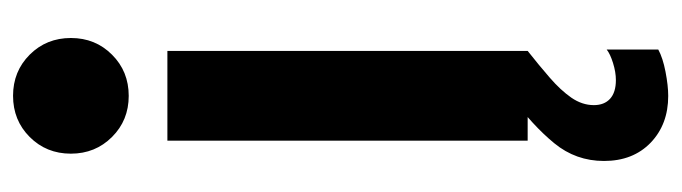

<svg xmlns="http://www.w3.org/2000/svg" viewBox="-382 -418 1009 284"><g transform="rotate(-90 122.0 -276.5)"><path d="M55.4 0V-532.9H188.2V0ZM121.7 -590.1Q85.5 -590.1 60.9 -614.8Q36.2 -639.5 36.2 -675.7Q36.2 -711.9 60.9 -736.6Q85.6 -761.2 121.8 -761.2Q158 -761.2 182.7 -736.5Q207.3 -711.8 207.3 -675.6Q207.3 -639.4 182.6 -614.8Q158 -590.1 121.7 -590.1ZM121.6 207.9Q79.5 207.9 52.4 181.9Q25.4 155.8 25.4 112.9Q25.4 71.3 51.6 39.4Q77.7 7.5 121.2 -24.7L188.2 0Q166.9 16.8 148.6 32.7Q130.3 48.5 119.1 64.5Q108 80.6 108 97.9Q108 113.3 117.4 121.9Q126.9 130.5 145.1 130.5Q156.7 130.5 170.2 126.3Q183.7 122.1 190.2 116.9V193.2Q178 199.9 157.4 203.9Q136.7 207.9 121.6 207.9Z"/></g></svg>

Font: Reddit Sans Condensed
Style: Regular
Weight: 400
Designer: Stephen Hutchings
Foundry: Reddit
Version: Version 1.014